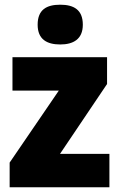

<svg xmlns="http://www.w3.org/2000/svg" viewBox="-20 -796 507 816"><path d="M236 -776C178 -776 140 -755 140 -691C140 -629 179 -607 236 -607C291 -607 332 -629 332 -691C332 -755 293 -776 236 -776ZM445 0V-142H235L435 -439V-553H33V-411H230L21 -105V0Z"/></svg>

Font: Noto Sans Khmer SemiCondensed Black
Style: Regular
Weight: 900
Width: 4
Designer: Danh Hong and the Monotype Design Team
Foundry: Monotype Imaging Inc.
Version: Version 2.004